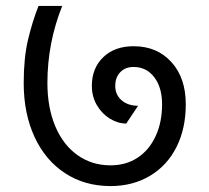

<svg xmlns="http://www.w3.org/2000/svg" viewBox="-20 -668 707 648"><path d="M353 -110Q405 -110 444 -135.5Q483 -161 505 -208Q527 -255 527 -316Q527 -373 500.5 -407.5Q474 -442 431 -442Q403 -442 386 -424.5Q369 -407 369 -378Q369 -348 390.5 -329.5Q412 -311 446 -311L406 -251Q378 -251 351 -267.5Q324 -284 307 -313Q290 -342 290 -378Q290 -438 328.5 -475Q367 -512 431 -512Q510 -512 558.5 -458.5Q607 -405 607 -316Q607 -234 575.5 -171.5Q544 -109 486 -74.5Q428 -40 353 -40Q266 -40 199.5 -83.5Q133 -127 96.5 -206Q60 -285 60 -388Q60 -472 74.5 -533.5Q89 -595 110 -648H190Q140 -523 140 -388Q140 -305 166.5 -242Q193 -179 241.5 -144.5Q290 -110 353 -110Z"/></svg>

Font: Madhuban Light
Style: Regular
Weight: 300
Designer: jaikishan Patel
Foundry: MagicType
Version: Version 1.000